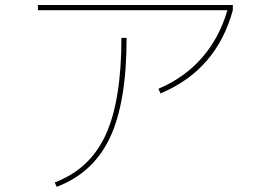

<svg xmlns="http://www.w3.org/2000/svg" viewBox="-20 -720 1040 759"><path d="M129.9 -679.7V-700.2H900.4V-679.7Q835.9 -443.4 614.3 -350.6L606.4 -369.1Q710 -413.1 778.8 -492.2Q847.7 -571.3 878.9 -679.7ZM460 -570.3H480.5Q480.5 -315.4 414.6 -175.8Q348.6 -36.1 204.1 18.6L196.3 1Q335 -50.8 397.5 -186.5Q460 -322.3 460 -570.3Z"/></svg>

Font: Mgen+ 1m thin
Style: Regular
Weight: 100
Designer: [Source Han Sans]
Ryoko NISHIZUKA  (kana & ideographs); Paul D. Hunt (Latin, Greek & Cyrillic); Wenlong ZHANG  (bopomofo
Version: Version 1.059.20150602